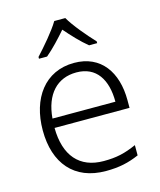

<svg xmlns="http://www.w3.org/2000/svg" viewBox="-115 -848 783 940"><g transform="rotate(-15 276.0 -377.5)"><path d="M306 -765H250C225 -722 167 -655 130 -615V-606H171C207 -636 245 -677 277 -714C309 -677 348 -635 384 -606H425V-615C388 -654 330 -722 306 -765ZM290 -542C142 -542 57 -424 57 -262C57 -95 145 10 305 10C373 10 421 -1 474 -24V-76C415 -50 373 -40 307 -40C185 -40 117 -118 116 -259H496V-298C496 -440 426 -542 290 -542ZM289 -494C390 -494 437 -418 437 -306H118C128 -427 191 -494 289 -494Z"/></g></svg>

Font: Noto Sans Myanmar UI Light
Style: Regular
Weight: 300
Designer: Monotype Design Team
Foundry: Monotype Imaging Inc.
Version: Version 2.103